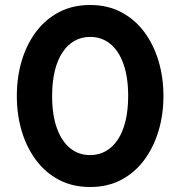

<svg xmlns="http://www.w3.org/2000/svg" viewBox="-20 -735 723 770"><path d="M341.5 15Q271.5 15 217 -13.5Q162.5 -42 124.8 -92.5Q87 -143 67.2 -209Q47.5 -275 47.5 -350Q47.5 -425.5 67.2 -491.5Q87 -557.5 124.8 -607.8Q162.5 -658 217 -686.5Q271.5 -715 341.5 -715Q411 -715 465.5 -686.5Q520 -658 557.8 -607.8Q595.5 -557.5 615.5 -491.5Q635.5 -425.5 635.5 -350Q635.5 -275 615.5 -209Q595.5 -143 557.8 -92.5Q520 -42 465.5 -13.5Q411 15 341.5 15ZM341.5 -113Q376 -113 404 -128.8Q432 -144.5 452.2 -174.8Q472.5 -205 483.2 -249.2Q494 -293.5 494 -350Q494 -425.5 475 -478.8Q456 -532 421.8 -559.5Q387.5 -587 341.5 -587Q307 -587 279 -571.2Q251 -555.5 230.8 -525.2Q210.5 -495 199.8 -451Q189 -407 189 -350Q189 -274.5 208 -221.5Q227 -168.5 261.2 -140.8Q295.5 -113 341.5 -113Z"/></svg>

Font: Geologica Thin Roman SemiBold
Style: Regular
Weight: 600
Version: Version 1.010;gftools[0.9.28]